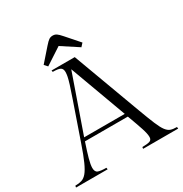

<svg xmlns="http://www.w3.org/2000/svg" viewBox="-235 -1033 1126 1183"><g transform="rotate(-30 327.5 -441.5)"><path d="M512 -44Q512 -67 498.5 -108Q485 -149 459 -219H154Q133 -157 122 -117Q111 -77 111 -54Q111 -25 130 -18.5Q149 -12 187 -12L189 0H-36L-34 -12Q-8 -12 11.5 -18Q31 -24 48 -44Q65 -64 84 -106Q103 -148 128 -221L217 -478Q237 -535 247 -567.5Q257 -600 260.5 -618Q264 -636 264 -649Q264 -672 250 -680.5Q236 -689 196 -689L194 -700H359L536 -221Q563 -148 580.5 -106Q598 -64 613 -44Q628 -24 645 -18Q662 -12 689 -12L691 0H441L443 -12Q478 -12 495 -17.5Q512 -23 512 -44ZM303 -646 162 -243H451ZM307 -809 189 -732 169 -754 249 -845Q269 -868 280.5 -875.5Q292 -883 307 -883Q322 -883 333.5 -875.5Q345 -868 365 -845L445 -754L425 -732Z"/></g></svg>

Font: Gilda Display
Style: Regular
Weight: 400
Designer: Eduardo Rodriguez Tunni
Foundry: Eduardo Rodriguez Tunni
Version: Version 1.002; ttfautohint (v1.8.4.7-5d5b);gftools[0.9.22]